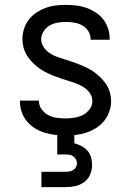

<svg xmlns="http://www.w3.org/2000/svg" viewBox="-20 -548 540 788"><path d="M249 8Q227 8 205.5 5.5Q184 3 163 -3.5Q142 -10 123.5 -21.5Q105 -33 91 -49.5Q77 -66 69.5 -87Q62 -108 62 -130V-135H140V-132Q140 -114 151 -99Q162 -84 178.5 -75.5Q195 -67 213 -64.5Q231 -62 249 -62Q267 -62 285.5 -65Q304 -68 320 -76Q336 -84 347.5 -99.5Q359 -115 359 -133Q359 -151 349 -165.5Q339 -180 324.5 -189.5Q310 -199 294 -205Q278 -211 261.5 -216Q245 -221 228.5 -226.5Q212 -232 196 -238.5Q180 -245 165 -253Q150 -261 136 -271.5Q122 -282 110.5 -294.5Q99 -307 90 -321.5Q81 -336 76.5 -353Q72 -370 72 -387Q72 -408 78.5 -429Q85 -450 98 -467Q111 -484 129 -496Q147 -508 167 -515.5Q187 -523 208.5 -525.5Q230 -528 251 -528Q272 -528 293 -525.5Q314 -523 334 -516Q354 -509 372 -497.5Q390 -486 403 -469.5Q416 -453 423 -432.5Q430 -412 430 -391V-385H352V-388Q352 -405 342.5 -420Q333 -435 318 -443.5Q303 -452 285.5 -455Q268 -458 251 -458Q234 -458 216.5 -455Q199 -452 184 -443.5Q169 -435 159 -419.5Q149 -404 149 -387Q149 -370 159 -355Q169 -340 183 -330.5Q197 -321 213.5 -315Q230 -309 246.5 -304Q263 -299 279 -293.5Q295 -288 311 -281.5Q327 -275 342.5 -267Q358 -259 371.5 -248.5Q385 -238 397 -225.5Q409 -213 418 -198.5Q427 -184 431.5 -167Q436 -150 436 -133Q436 -111 428.5 -90Q421 -69 407.5 -52Q394 -35 375 -23Q356 -11 335.5 -4Q315 3 293 5.5Q271 8 249 8ZM150 220V157H250Q258 157 266 155.5Q274 154 281 149.5Q288 145 292 137.5Q296 130 296 122Q296 114 292 106.5Q288 99 281.5 94Q275 89 266.5 87.5Q258 86 250 86H215V-62H285V40Q300 44 314.5 51.5Q329 59 339 70.5Q349 82 353.5 97.5Q358 113 358 129Q358 149 350 168Q342 187 326 199Q310 211 290 215.5Q270 220 250 220Z"/></svg>

Font: Iosevka
Style: Regular
Weight: 400
Monospace: yes
Designer: Belleve Invis
Foundry: Belleve Invis
Version: Version 33.2.3; ttfautohint (v1.8.4)